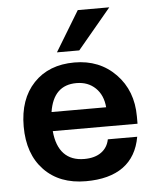

<svg xmlns="http://www.w3.org/2000/svg" viewBox="-53 -780 677 833"><g transform="rotate(-5 285.5 -363.5)"><path d="M454.1 -734.9 308.1 -560.1H210.9L316.9 -734.9ZM39.1 -252Q39.1 -371.1 104.7 -440.4Q170.4 -509.8 282.2 -509.8Q391.6 -509.8 461.9 -437.5Q532.2 -365.2 532.2 -252.9V-221.2H163.1Q168.9 -155.8 200.9 -122.3Q232.9 -88.9 289.1 -88.9Q335 -88.9 363 -109.1Q391.1 -129.4 397.9 -165H525.9Q510.7 -79.1 450.7 -35.6Q390.6 7.8 288.1 7.8Q173.3 7.8 106.2 -62Q39.1 -131.8 39.1 -252ZM283.2 -419.9Q183.1 -419.9 165 -304.2H402.8Q398.4 -357.4 366 -388.7Q333.5 -419.9 283.2 -419.9Z"/></g></svg>

Font: Overused Grotesk SemiBold
Style: Regular
Weight: 600
Version: Version 0.002